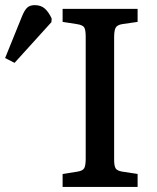

<svg xmlns="http://www.w3.org/2000/svg" viewBox="-191 -735 616 755"><path d="M-133.8 -487.8 -170.9 -506.8 -104 -671.9Q-94.7 -694.8 -84.2 -704.8Q-73.7 -714.8 -54.2 -714.8Q-29.8 -714.8 -14.4 -700.9Q1 -687 12.2 -662.1L11.2 -647.9ZM55.2 0V-50.8L113.8 -60.1Q134.8 -63.5 140.4 -74Q146 -84.5 146 -110.8V-590.8Q146 -617.7 140.1 -627.2Q134.3 -636.7 111.8 -640.1L55.2 -648.9V-700.2H350.1V-648.9L289.1 -640.1Q269.5 -636.7 263.7 -625.7Q257.8 -614.7 257.8 -588.9V-106.9Q257.8 -82.5 263.7 -73Q269.5 -63.5 290 -60.1L350.1 -50.8V0Z"/></svg>

Font: Literata Book Medium
Style: Regular
Weight: 500
Designer: Latin by Veronika Burian and Jose Scaglione. Greek by Irene Vlachou. Cyrillic by Vera Evstafieva
Foundry: TypeTogether
Version: Version 2.003;PS 002.003;hotconv 1.0.88;makeotf.lib2.5.64775